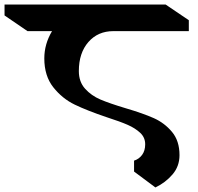

<svg xmlns="http://www.w3.org/2000/svg" viewBox="-93 -806 871 845"><path d="M254 -493Q254 -446 281.5 -415.5Q309 -385 349 -368Q389 -351 459 -330Q537 -307 584 -286Q631 -265 664 -225.5Q697 -186 697 -123Q697 -74 666 -38Q635 -2 591 19L497 -51V-99Q519 -106 532.5 -124.5Q546 -143 546 -171Q546 -201 524 -221.5Q502 -242 469 -256.5Q436 -271 377 -290Q291 -319 236 -345.5Q181 -372 141.5 -422Q102 -472 102 -549Q102 -612 136 -669H28L-73 -738V-786H636L738 -717V-669H406Q338 -669 296 -621Q254 -573 254 -493Z"/></svg>

Font: Inknut Antiqua SemiBold
Style: Regular
Weight: 600
Designer: Claus Eggers Sørensen
Foundry: Claus Eggers Sørensen
Version: Version 1.003; ttfautohint (v1.8.2) -l 8 -r 50 -G 200 -x 14 